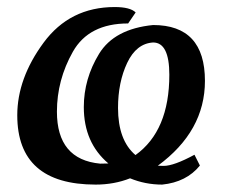

<svg xmlns="http://www.w3.org/2000/svg" viewBox="-20 -506 654 537"><path d="M433.6 10.3Q386.2 10.3 343.8 -7.3Q299.3 10.3 247.6 10.3Q28.3 10.3 28.3 -183.6Q28.3 -286.6 101.8 -386.5Q175.3 -486.3 300.8 -486.3Q344.2 -486.3 359.4 -471.2L338.4 -440.4Q228.5 -440.4 183.8 -361.3Q139.2 -282.2 139.2 -193.8Q139.2 -59.6 260.3 -48.3L283.2 -48.8Q214.4 -106.9 214.4 -206.5Q214.4 -285.6 257.1 -355.5Q299.8 -425.3 408.2 -436Q553.2 -436 553.2 -279.8Q553.2 -139.2 421.4 -42.5L437.5 -42Q466.3 -42 523.9 -73.2L539.1 -43Q501.5 3.4 433.6 10.3ZM358.9 -72.3Q453.6 -140.1 453.6 -296.9Q453.6 -387.2 408.2 -387.2Q361.3 -384.3 335.7 -330.1Q310.1 -275.9 310.1 -204.1Q310.1 -113.8 358.9 -72.3Z"/></svg>

Font: Kelvinch
Style: Bold Italic
Weight: 700
Italic angle: -10°
Designer: Paul James Miller
Foundry: High-Logic / Made with FontCreator
Version: Version 3.30 September 23, 2016